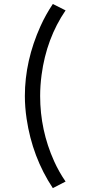

<svg xmlns="http://www.w3.org/2000/svg" viewBox="-20 -819 457 969"><path d="M246.6 130.4Q143.1 -25.9 114.3 -219.7Q105.5 -278.8 105.5 -334.5Q105.5 -512.2 184.6 -687.5Q210.9 -745.6 246.6 -798.8L311 -766.6Q214.4 -625 189.9 -441.4Q182.6 -386.2 182.6 -334.5Q182.6 -162.1 252.9 -5.9Q277.3 48.3 311 97.2Z"/></svg>

Font: Duru Sans
Style: Regular
Weight: 400
Designer: Onur Yazõcõgil
Foundry: Onur Yazõcõgil
Version: Version 1.001